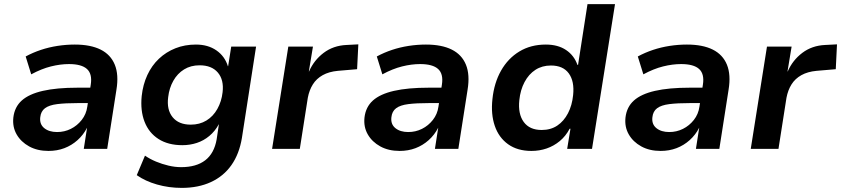

<svg xmlns="http://www.w3.org/2000/svg" viewBox="-20 -725 4096 935"><path d="M216 10Q162 10 122 -12Q82 -34 61 -70.5Q40 -107 45 -153Q51 -204 86 -235.5Q121 -267 188.5 -282.5Q256 -298 358 -298H436L425 -223H359Q298 -223 258.5 -218Q219 -213 199 -198Q179 -183 176 -154Q172 -120 195.5 -101Q219 -82 258 -82Q294 -82 325 -97.5Q356 -113 378 -141Q400 -169 405 -205L422 -313Q430 -365 403.5 -389Q377 -413 316 -413Q274 -413 228 -401.5Q182 -390 132 -363L105 -450Q140 -469 179 -482Q218 -495 260 -501.5Q302 -508 344 -508Q421 -508 470 -483.5Q519 -459 539 -410Q559 -361 547 -288L502 0H388L404 -103Q386 -68 357.5 -42.5Q329 -17 293.5 -3.5Q258 10 216 10Z M865 190Q802 190 744.5 173.5Q687 157 646 128L686 33Q711 50 740 62Q769 74 800.5 81.5Q832 89 862 89Q936 89 979.5 55.5Q1023 22 1035 -46L1046 -120L1045 -119Q1027 -86 999.5 -63Q972 -40 938.5 -29Q905 -18 868 -18Q799 -18 752 -48Q705 -78 684 -132Q663 -186 670 -257Q676 -313 697.5 -359.5Q719 -406 754 -439Q789 -472 834.5 -490Q880 -508 934 -508Q993 -508 1034 -479.5Q1075 -451 1090 -402L1091 -403L1106 -498H1227L1158 -53Q1145 25 1107 79Q1069 133 1007.5 161.5Q946 190 865 190ZM909 -118Q952 -118 985 -138Q1018 -158 1038.5 -194.5Q1059 -231 1064 -276Q1071 -336 1041 -371.5Q1011 -407 952 -407Q909 -407 876.5 -387Q844 -367 824 -331.5Q804 -296 799 -252Q791 -191 820.5 -154.5Q850 -118 909 -118Z M1305 0 1384 -498H1504L1484 -377H1485Q1509 -432 1556 -467.5Q1603 -503 1667 -506L1725 -509L1719 -388L1625 -380Q1582 -376 1551.5 -359Q1521 -342 1503.5 -314Q1486 -286 1479 -249L1440 0Z M1926 10Q1872 10 1832 -12Q1792 -34 1771 -70.5Q1750 -107 1755 -153Q1761 -204 1796 -235.5Q1831 -267 1898.5 -282.5Q1966 -298 2068 -298H2146L2135 -223H2069Q2008 -223 1968.5 -218Q1929 -213 1909 -198Q1889 -183 1886 -154Q1882 -120 1905.5 -101Q1929 -82 1968 -82Q2004 -82 2035 -97.5Q2066 -113 2088 -141Q2110 -169 2115 -205L2132 -313Q2140 -365 2113.5 -389Q2087 -413 2026 -413Q1984 -413 1938 -401.5Q1892 -390 1842 -363L1815 -450Q1850 -469 1889 -482Q1928 -495 1970 -501.5Q2012 -508 2054 -508Q2131 -508 2180 -483.5Q2229 -459 2249 -410Q2269 -361 2257 -288L2212 0H2098L2114 -103Q2096 -68 2067.5 -42.5Q2039 -17 2003.5 -3.5Q1968 10 1926 10Z M2568 10Q2500 10 2454.5 -22.5Q2409 -55 2389.5 -112Q2370 -169 2378 -242Q2386 -321 2420 -381Q2454 -441 2509.5 -474.5Q2565 -508 2638 -508Q2697 -508 2736.5 -481.5Q2776 -455 2792 -409H2795L2841 -705H2975L2863 0H2742L2758 -98H2754Q2735 -62 2706 -38Q2677 -14 2642 -2Q2607 10 2568 10ZM2618 -92Q2662 -92 2694 -113.5Q2726 -135 2746 -173.5Q2766 -212 2771 -262Q2778 -329 2750 -367.5Q2722 -406 2663 -406Q2620 -406 2587.5 -385Q2555 -364 2534.5 -325.5Q2514 -287 2509 -237Q2502 -170 2530.5 -131Q2559 -92 2618 -92Z M3197 10Q3143 10 3103 -12Q3063 -34 3042 -70.5Q3021 -107 3026 -153Q3032 -204 3067 -235.5Q3102 -267 3169.5 -282.5Q3237 -298 3339 -298H3417L3406 -223H3340Q3279 -223 3239.5 -218Q3200 -213 3180 -198Q3160 -183 3157 -154Q3153 -120 3176.5 -101Q3200 -82 3239 -82Q3275 -82 3306 -97.5Q3337 -113 3359 -141Q3381 -169 3386 -205L3403 -313Q3411 -365 3384.5 -389Q3358 -413 3297 -413Q3255 -413 3209 -401.5Q3163 -390 3113 -363L3086 -450Q3121 -469 3160 -482Q3199 -495 3241 -501.5Q3283 -508 3325 -508Q3402 -508 3451 -483.5Q3500 -459 3520 -410Q3540 -361 3528 -288L3483 0H3369L3385 -103Q3367 -68 3338.5 -42.5Q3310 -17 3274.5 -3.5Q3239 10 3197 10Z M3636 0 3715 -498H3835L3815 -377H3816Q3840 -432 3887 -467.5Q3934 -503 3998 -506L4056 -509L4050 -388L3956 -380Q3913 -376 3882.5 -359Q3852 -342 3834.5 -314Q3817 -286 3810 -249L3771 0Z"/></svg>

Font: Nunito Sans 8pt
Style: Bold Italic
Weight: 700
Italic angle: -9°
Version: Version 3.101;gftools[0.9.27]